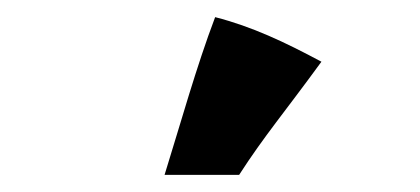

<svg xmlns="http://www.w3.org/2000/svg" viewBox="-20 -722 490 224"><path d="M231 -702C209 -644 191 -579 172 -518H259C288 -563 312 -591 355 -650C312 -673 274 -691 231 -702Z"/></svg>

Font: HEYCLAY
Style: Regular
Weight: 400
Designer: Marcelo Magalhaes
Foundry: Marcelo Magalhães
Version: Version 1.300;hotconv 1.0.109;makeotfexe 2.5.65596